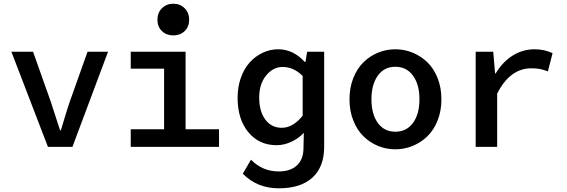

<svg xmlns="http://www.w3.org/2000/svg" viewBox="-20 -787 3038 1029"><path d="M236.8 0 41 -509.8H157.2L252 -242.2Q254.4 -235.8 301.8 -88.9H306.2Q311.5 -105.5 327.6 -159.4Q343.8 -213.4 354 -242.2L449.2 -509.8H559.1L368.2 0Z M908.7 -597.2Q872.1 -597.2 847.9 -620.4Q823.7 -643.6 823.7 -681.2Q823.7 -718.8 848.1 -742.9Q872.6 -767.1 908.7 -767.1Q945.3 -767.1 969.5 -742.9Q993.7 -718.8 993.7 -681.2Q993.7 -643.6 969.7 -620.4Q945.8 -597.2 908.7 -597.2ZM680.7 0V-94.2H859.4V-418.9H680.7V-509.8H974.6V-94.2H1153.8V0Z M1474.1 222.2Q1357.9 222.2 1281.2 144L1325.2 68.8Q1386.7 131.8 1474.1 131.8Q1536.6 131.8 1571.3 99.4Q1606 66.9 1606.4 7.8L1608.4 -75.2Q1580.6 -45.4 1541.3 -27.1Q1502 -8.8 1462.4 -8.8Q1368.7 -8.8 1311 -78.4Q1253.4 -147.9 1253.4 -263.2Q1253.4 -321.3 1271 -370.6Q1288.6 -419.9 1318.6 -452.9Q1348.6 -485.8 1388.2 -504.4Q1427.7 -522.9 1471.2 -522.9Q1551.3 -522.9 1613.3 -455.1H1617.2L1626 -509.8H1717.3V0Q1717.3 107.4 1654.5 164.8Q1591.8 222.2 1474.1 222.2ZM1490.2 -102.1Q1550.3 -102.1 1602.1 -167V-379.9Q1553.7 -428.2 1495.1 -428.2Q1443.8 -428.2 1406.5 -382.6Q1369.1 -336.9 1369.1 -265.1Q1369.1 -189.9 1402.1 -146Q1435.1 -102.1 1490.2 -102.1Z M2191.9 -5.1Q2147.5 13.2 2098.6 13.2Q2049.8 13.2 2005.6 -5.1Q1961.4 -23.4 1927.5 -56.9Q1893.6 -90.3 1873.3 -141.6Q1853 -192.9 1853 -254.9Q1853 -316.9 1873.3 -368.2Q1893.6 -419.4 1927.5 -452.9Q1961.4 -486.3 2005.6 -504.6Q2049.8 -522.9 2098.6 -522.9Q2147.5 -522.9 2191.9 -504.6Q2236.3 -486.3 2270.8 -452.9Q2305.2 -419.4 2325.4 -368.2Q2345.7 -316.9 2345.7 -254.9Q2345.7 -192.9 2325.4 -141.6Q2305.2 -90.3 2270.8 -56.9Q2236.3 -23.4 2191.9 -5.1ZM2098.6 -81.1Q2158.7 -81.1 2193.4 -128.2Q2228 -175.3 2228 -254.9Q2228 -334 2193.4 -381.6Q2158.7 -429.2 2098.6 -429.2Q2039.1 -429.2 2004.9 -381.6Q1970.7 -334 1970.7 -254.9Q1970.7 -175.3 2004.9 -128.2Q2039.1 -81.1 2098.6 -81.1Z M2529.3 0V-509.8H2623.5L2633.3 -393.1H2636.2Q2673.8 -455.6 2727.8 -489.3Q2781.7 -522.9 2845.2 -522.9Q2897.5 -522.9 2941.4 -502L2916.5 -404.8Q2890.1 -414.1 2872.3 -417.5Q2854.5 -420.9 2827.6 -420.9Q2712.9 -420.9 2644.5 -285.2V0Z"/></svg>

Font: Office Code Pro Medium
Style: Regular
Weight: 500
Designer: Nathan Rutzky & Paul D. Hunt
Foundry: Adobe Systems Incorporated
Version: Version 1.004;PS 001.004;hotconv 1.0.70;makeotf.lib2.5.58329